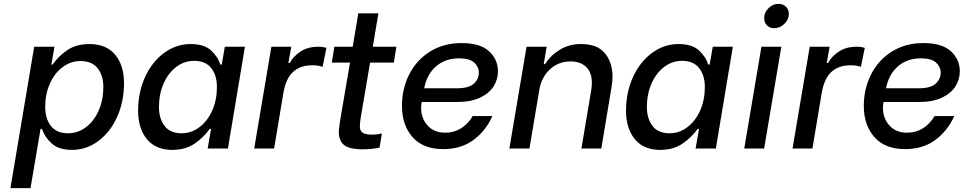

<svg xmlns="http://www.w3.org/2000/svg" viewBox="-20 -769 4989 994"><path d="M197 -102H190L138 205H34L157 -527H262L246 -435H253Q280 -476 327 -508.5Q374 -541 443 -541Q530 -541 576 -486Q622 -431 622 -338Q622 -243 586.5 -164Q551 -85 489 -39Q427 7 353 7Q285 7 248.5 -25.5Q212 -58 197 -102ZM515 -318Q515 -378 485.5 -415.5Q456 -453 396 -453Q346 -453 304 -421.5Q262 -390 238 -335.5Q214 -281 214 -216Q214 -155 243.5 -117Q273 -79 332 -79Q383 -79 425 -110.5Q467 -142 491 -197Q515 -252 515 -318Z M695 -196Q695 -291 731 -370Q767 -449 829.5 -495Q892 -541 967 -541Q1036 -541 1072 -508.5Q1108 -476 1120 -435H1128L1144 -527H1248L1160 0H1055L1073 -102H1066Q1035 -58 987.5 -25.5Q940 7 872 7Q786 7 740.5 -48.5Q695 -104 695 -196ZM1103 -318Q1103 -379 1073.5 -416.5Q1044 -454 985 -454Q934 -454 892.5 -422.5Q851 -391 827 -336.5Q803 -282 803 -215Q803 -155 832 -117Q861 -79 921 -79Q971 -79 1013 -111Q1055 -143 1079 -197.5Q1103 -252 1103 -318Z M1385 -527H1488L1473 -443H1480Q1499 -478 1536.5 -502.5Q1574 -527 1627 -527Q1653 -527 1670 -521L1650 -423Q1634 -428 1623.5 -429.5Q1613 -431 1596 -431Q1535 -431 1497.5 -397Q1460 -363 1447 -287L1399 0H1296Z M1848 -163Q1843 -131 1843 -115Q1843 -93 1856.5 -82.5Q1870 -72 1906 -72Q1931 -72 1957 -78L1945 -5Q1937 -2 1910.5 1Q1884 4 1859 4Q1788 4 1761 -18.5Q1734 -41 1734 -85Q1734 -100 1740 -140L1792 -445H1698L1711 -527H1806L1835 -700H1939L1910 -527H2032L2019 -445H1896Z M2061 -220Q2061 -310 2099 -384.5Q2137 -459 2207 -502.5Q2277 -546 2369 -546Q2466 -546 2512 -503.5Q2558 -461 2558 -400Q2558 -358 2535.5 -322Q2513 -286 2465.5 -263.5Q2418 -241 2348 -241H2163L2162 -234Q2160 -218 2160 -211Q2160 -157 2193.5 -119.5Q2227 -82 2285 -82Q2331 -82 2368 -105.5Q2405 -129 2427 -168H2529Q2496 -93 2432 -45Q2368 3 2275 3Q2170 3 2115.5 -59.5Q2061 -122 2061 -220ZM2347 -312Q2406 -312 2432.5 -335.5Q2459 -359 2459 -393Q2459 -423 2435 -445Q2411 -467 2357 -467Q2285 -467 2237.5 -425.5Q2190 -384 2176 -312Z M2706 -527H2810L2795 -437H2802Q2829 -481 2877.5 -511Q2926 -541 2988 -541Q3073 -541 3112 -493Q3151 -445 3151 -372Q3151 -348 3146 -318L3093 0H2990L3041 -303Q3044 -323 3044 -340Q3044 -394 3014.5 -422.5Q2985 -451 2934 -451Q2871 -451 2827 -410Q2783 -369 2772 -303L2721 0H2617Z M3221 -196Q3221 -291 3257 -370Q3293 -449 3355.5 -495Q3418 -541 3493 -541Q3562 -541 3598 -508.5Q3634 -476 3646 -435H3654L3670 -527H3774L3686 0H3581L3599 -102H3592Q3561 -58 3513.5 -25.5Q3466 7 3398 7Q3312 7 3266.5 -48.5Q3221 -104 3221 -196ZM3629 -318Q3629 -379 3599.5 -416.5Q3570 -454 3511 -454Q3460 -454 3418.5 -422.5Q3377 -391 3353 -336.5Q3329 -282 3329 -215Q3329 -155 3358 -117Q3387 -79 3447 -79Q3497 -79 3539 -111Q3581 -143 3605 -197.5Q3629 -252 3629 -318Z M3922 -527H4025L3936 0H3833ZM3936 -675Q3936 -704 3958.5 -726.5Q3981 -749 4010 -749Q4034 -749 4049 -734Q4064 -719 4064 -697Q4064 -668 4041 -645.5Q4018 -623 3988 -623Q3965 -623 3950.5 -638Q3936 -653 3936 -675Z M4172 -527H4275L4260 -443H4267Q4286 -478 4323.5 -502.5Q4361 -527 4414 -527Q4440 -527 4457 -521L4437 -423Q4421 -428 4410.5 -429.5Q4400 -431 4383 -431Q4322 -431 4284.5 -397Q4247 -363 4234 -287L4186 0H4083Z M4452 -220Q4452 -310 4490 -384.5Q4528 -459 4598 -502.5Q4668 -546 4760 -546Q4857 -546 4903 -503.5Q4949 -461 4949 -400Q4949 -358 4926.5 -322Q4904 -286 4856.5 -263.5Q4809 -241 4739 -241H4554L4553 -234Q4551 -218 4551 -211Q4551 -157 4584.5 -119.5Q4618 -82 4676 -82Q4722 -82 4759 -105.5Q4796 -129 4818 -168H4920Q4887 -93 4823 -45Q4759 3 4666 3Q4561 3 4506.5 -59.5Q4452 -122 4452 -220ZM4738 -312Q4797 -312 4823.5 -335.5Q4850 -359 4850 -393Q4850 -423 4826 -445Q4802 -467 4748 -467Q4676 -467 4628.5 -425.5Q4581 -384 4567 -312Z"/></svg>

Font: Be Vietnam Medium
Style: Italic
Weight: 500
Italic angle: -9.444°
Designer: Gabriel Lam
Foundry: TypeRant
Version: Version 3.000